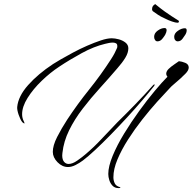

<svg xmlns="http://www.w3.org/2000/svg" viewBox="-20 -804 942 938"><path d="M312 12Q284 12 261 -11.5Q238 -35 238 -62Q238 -93 259 -134.5Q280 -176 308 -219Q358 -295 415.5 -366.5Q473 -438 522 -514Q533 -531 540 -544.5Q547 -558 551 -568Q553 -572 553 -575Q553 -578 553 -580Q553 -589 546.5 -592.5Q540 -596 531 -596Q522 -596 512 -594Q502 -592 494 -590Q439 -577 379.5 -544.5Q320 -512 269 -478Q225 -449 183.5 -409Q142 -369 115 -326Q88 -283 88 -246Q88 -227 97 -210Q100 -204 100 -202Q100 -201 99 -201Q97 -201 94 -203.5Q91 -206 89 -207Q79 -220 71 -243.5Q63 -267 64 -281Q69 -334 117.5 -388.5Q166 -443 239 -491Q251 -499 277 -514Q303 -529 336.5 -547Q370 -565 405.5 -580.5Q441 -596 472.5 -606.5Q504 -617 526 -617Q541 -617 560 -612Q579 -607 593 -596Q607 -585 607 -568Q607 -546 592 -521.5Q577 -497 553 -470Q512 -422 467.5 -373Q423 -324 383.5 -272.5Q344 -221 317.5 -167Q291 -113 285 -57Q285 -54 284.5 -51Q284 -48 284 -45Q284 -24 293 -13.5Q302 -3 315 -3Q334 -3 357.5 -19.5Q381 -36 395 -48Q438 -84 476 -125Q514 -166 553 -206Q596 -248 642.5 -296Q689 -344 729 -389Q731 -391 734.5 -391.5Q738 -392 733 -384Q710 -355 676 -315Q642 -275 601.5 -231Q561 -187 520.5 -145.5Q480 -104 444.5 -71Q409 -38 385 -20Q369 -8 349.5 2Q330 12 312 12ZM560 115Q541 115 530 103.5Q519 92 514 76Q509 60 509 46Q509 9 530.5 -43Q552 -95 586.5 -151.5Q621 -208 660.5 -262.5Q700 -317 736.5 -360.5Q773 -404 798 -429Q792 -437 792 -443Q792 -456 804 -467.5Q816 -479 831 -489Q846 -499 854 -505Q868 -504 885 -497Q902 -490 902 -474Q902 -460 885.5 -443.5Q869 -427 860 -419L830 -393Q823 -387 817.5 -382Q812 -377 808 -372Q783 -346 747.5 -306.5Q712 -267 675 -220Q638 -173 606 -123Q574 -73 554 -25.5Q534 22 534 62Q534 78 540.5 91.5Q547 105 565 110Q568 110 568 112Q568 115 560 115ZM749 -602Q742 -602 737.5 -608.5Q733 -615 733 -624Q733 -642 750.5 -654.5Q768 -667 784 -667Q794 -667 794 -656Q794 -648 787 -634Q783 -627 773 -614.5Q763 -602 749 -602ZM848 -602Q841 -602 836 -608Q831 -614 831 -624Q831 -641 849 -653.5Q867 -666 883 -666Q892 -666 892 -656Q892 -645 885 -634Q881 -627 871.5 -614.5Q862 -602 848 -602ZM846 -693Q838 -693 820 -699Q802 -705 783 -715Q765 -723 753 -731Q741 -739 730 -747Q726 -749 725 -751.5Q724 -754 723 -756V-760Q723 -774 734 -781Q739 -786 742 -781Q750 -774 764.5 -763Q779 -752 786 -747Q797 -739 817.5 -725.5Q838 -712 848 -706Q854 -704 854 -699V-698Q854 -693 846 -693Z"/></svg>

Font: The Nautigal
Style: Regular
Weight: 400
Designer: Robert E. Leuschke
Foundry: Robert E. Leuschke
Version: Version 1.100; ttfautohint (v1.8.3)